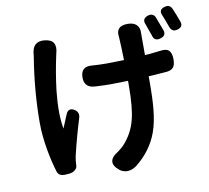

<svg xmlns="http://www.w3.org/2000/svg" viewBox="-92 -918 1175 1080"><g transform="rotate(-10 496.0 -377.5)"><path d="M507 46Q438 -9 517 -57Q538 -72 551 -86Q604 -143 623 -218Q641 -286 641 -415V-439Q575 -437 542 -437Q501 -437 453 -440Q392 -443 392 -501Q392 -566 458 -559Q497 -556 540 -556Q571 -556 639 -558Q637 -642 634 -688Q634 -689 634 -690Q623 -755 694 -755Q727 -755 744.5 -738.5Q762 -722 760 -690Q760 -689 760 -688Q760 -627 760 -565Q769 -566 787 -567Q831 -571 851 -574Q885 -579 899.5 -564Q914 -549 914 -513Q914 -483 902.5 -468.5Q891 -454 862 -451Q830 -448 760 -444V-414Q760 -315 754 -257Q747 -182 727 -127Q691 -29 603 41Q579 58 555 60Q528 62 507 46ZM183 18Q164 14 157 -5Q139 -63 126 -135Q111 -220 111 -291Q111 -474 143 -668Q143 -670 143.5 -673Q144 -676 144 -677Q149 -752 218 -745Q293 -738 270 -659Q247 -555 235 -453Q221 -320 237 -238Q246 -259 268 -313Q284 -351 318 -329Q344 -312 334 -280Q302 -177 278 -75Q272 -45 272 -28Q272 -27 272 -26Q273 -7 258 5Q245 16 224 18Q196 21 183 18ZM818 -665Q817 -667 816 -672Q809 -692 805 -702Q801 -714 793 -736Q779 -769 815 -781Q845 -790 857 -764Q874 -721 887 -684Q897 -653 864 -643Q828 -631 818 -665ZM922 -697Q918 -709 908 -735Q906 -741 901.5 -752Q897 -763 895 -768Q879 -803 916 -813Q945 -822 958 -795Q972 -763 989 -716Q1000 -685 966 -675Q934 -665 922 -697Z"/></g></svg>

Font: GenSenRounded JP B
Style: Regular
Weight: 700
Version: Version 1.501;PS 1;hotconv 16.6.51;makeotf.lib2.5.65220